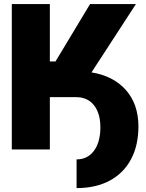

<svg xmlns="http://www.w3.org/2000/svg" viewBox="-20 -748 730 961"><path d="M39.1 0V-727.5H229.5V-440.4H257.8L430.7 -727.5H660.2L438 -385.7Q548.3 -367.7 610.4 -297.1Q672.4 -226.6 672.9 -116.2Q672.9 -20 635.7 49.3Q598.6 118.7 529.3 156Q460 193.4 363.3 193.4V49.8Q417 49.8 448.7 8.8Q480.5 -32.2 482.4 -103.5Q483.9 -177.2 451.7 -219.5Q419.4 -261.7 361.3 -261.7H229.5V0Z"/></svg>

Font: Inter Display Black
Style: Regular
Weight: 900
Designer: Rasmus Andersson
Foundry: rsms
Version: Version 4.000;git-a52131595